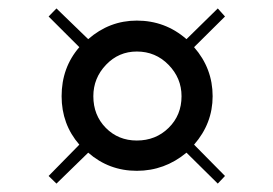

<svg xmlns="http://www.w3.org/2000/svg" viewBox="-20 -459 646 455"><path d="M95.2 -42 168 -116.2Q126 -164.6 126 -231Q126 -298.8 168 -347.2L95.2 -419.9L113.8 -439L189 -366.2Q239.3 -410.2 304.2 -410.2Q371.6 -410.2 421.9 -366.2L496.1 -439L513.2 -419.9L439.9 -347.2Q483.9 -296.9 483.9 -231Q483.9 -166.5 439.9 -116.2L513.2 -42L496.1 -23.9L421.9 -97.2Q370.1 -54.2 304.2 -54.2Q238.3 -54.2 189 -97.2L113.8 -23.9ZM201.2 -231Q201.2 -186 230.7 -156Q260.3 -126 304.2 -126Q349.1 -126 379.6 -156Q410.2 -186 410.2 -231Q410.2 -273.9 379.4 -305.4Q348.6 -336.9 304.2 -336.9Q261.2 -336.9 231.2 -305.4Q201.2 -273.9 201.2 -231Z"/></svg>

Font: Dehuti
Style: Book
Weight: 400
Version: Version 1.2